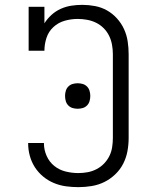

<svg xmlns="http://www.w3.org/2000/svg" viewBox="-20 -763 640 791"><path d="M303 8Q277 8 251.5 4.5Q226 1 202 -9Q178 -19 158 -35.5Q138 -52 124 -73.5Q110 -95 103 -120.5Q96 -146 96 -171Q96 -172 96 -172.5Q96 -173 96 -174H161Q161 -174 161 -173.5Q161 -173 161 -172Q161 -146 172 -121Q183 -96 203.5 -79.5Q224 -63 250 -56.5Q276 -50 303 -50Q322 -50 341 -53.5Q360 -57 377.5 -66Q395 -75 408.5 -89Q422 -103 430.5 -120Q439 -137 442 -156.5Q445 -176 445 -195V-540Q445 -559 441.5 -578.5Q438 -598 429.5 -615.5Q421 -633 407 -647Q393 -661 375.5 -669.5Q358 -678 338.5 -681.5Q319 -685 300 -685Q273 -685 246.5 -677.5Q220 -670 200 -651.5Q180 -633 171.5 -607Q163 -581 163 -554H98V-735H163V-667Q175 -686 192 -701.5Q209 -717 230 -726.5Q251 -736 273.5 -739.5Q296 -743 319 -743Q345 -743 371.5 -738Q398 -733 421 -720Q444 -707 462 -687Q480 -667 491 -643Q502 -619 506 -592.5Q510 -566 510 -540V-195Q510 -167 505 -140Q500 -113 487.5 -88.5Q475 -64 454.5 -44.5Q434 -25 409.5 -13Q385 -1 357.5 3.5Q330 8 303 8ZM300 -315Q289 -315 279 -318Q269 -321 261.5 -328.5Q254 -336 251 -346.5Q248 -357 248 -368Q248 -378 251 -388.5Q254 -399 261.5 -406.5Q269 -414 279 -417Q289 -420 300 -420Q311 -420 321 -417Q331 -414 338.5 -406.5Q346 -399 349 -388.5Q352 -378 352 -368Q352 -357 349 -346.5Q346 -336 338.5 -328.5Q331 -321 321 -318Q311 -315 300 -315Z"/></svg>

Font: Iosevka Slab Light Extended
Style: Regular
Weight: 300
Width: 7
Monospace: yes
Designer: Belleve Invis
Foundry: Belleve Invis
Version: Version 11.1.0; ttfautohint (v1.8.3)